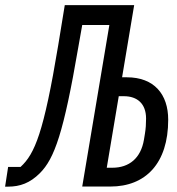

<svg xmlns="http://www.w3.org/2000/svg" viewBox="-59 -718 680 739"><path d="M-39.4 0.4H-28.1C18.1 0.4 56.5 -13.5 94.5 -51.5C150.6 -107.6 186.1 -207.4 242.2 -535.2L257.5 -621.8H361.9L257.5 0H365.8C501.4 0 588.4 -89.1 588.4 -257.1C588.4 -355.1 534.4 -420.5 429 -420.5H410.9L457.4 -698.2H190.3L165.1 -544C109.4 -207.7 74.9 -125.7 20.2 -75.6H-27.7ZM351.9 -72.4 398.1 -347.7H418C469.1 -347.7 503.2 -319.2 503.2 -261.7C503.2 -241.5 502.1 -223 498.9 -203.8L495 -180C483 -109 437.9 -72.4 373.6 -72.4Z"/></svg>

Font: Margiela Mono Italic Text It
Style: Regular
Weight: 400
Designer: Mike Abbink, Paul van der Laan, Pieter van Rosmalen
Foundry: Bold Monday
Version: Version 2.003 2021